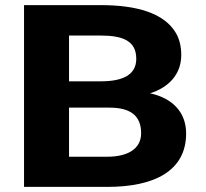

<svg xmlns="http://www.w3.org/2000/svg" viewBox="-20 -731 807 751"><path d="M708 -209C708 -295 651 -348 567 -366C637 -388 689 -438 689 -516C689 -549 682 -578 668 -602C622 -680 515 -711 373 -711H74V0H400C583 0 708 -62 708 -209ZM532 -210C532 -147 477 -118 400 -118H250V-310H408C491 -310 532 -278 532 -210ZM513 -501C513 -438 460 -414 380 -413H250V-592H373C461 -592 513 -571 513 -501Z"/></svg>

Font: Asimov
Style: XWid
Weight: 500
Designer: Google
Version: Version 2.000980; 2014